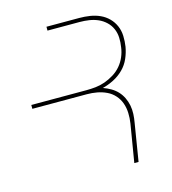

<svg xmlns="http://www.w3.org/2000/svg" viewBox="-109 -825 819 914"><g transform="rotate(-15 300.0 -367.5)"><path d="M440 0 471 -187Q475 -213 474 -238.5Q473 -264 465 -286.5Q457 -309 441 -327Q425 -345 403 -355.5Q381 -366 356.5 -370.5Q332 -375 306 -375H38V-394H309Q332 -394 355.5 -396.5Q379 -399 401.5 -407Q424 -415 446 -428.5Q468 -442 484 -461Q500 -480 509.5 -502.5Q519 -525 522 -548Q526 -572 525 -595.5Q524 -619 515 -639.5Q506 -660 489.5 -675.5Q473 -691 452.5 -700Q432 -709 409 -712.5Q386 -716 362 -716H204V-735H365Q392 -735 418 -731Q444 -727 467 -716.5Q490 -706 507.5 -688.5Q525 -671 535 -648Q545 -625 546 -598.5Q547 -572 543 -546Q538 -517 526 -489.5Q514 -462 492.5 -440.5Q471 -419 443.5 -405Q416 -391 388 -384Q408 -377 426 -366.5Q444 -356 457.5 -341.5Q471 -327 480 -308.5Q489 -290 493 -269.5Q497 -249 496 -227.5Q495 -206 491 -184L461 0Z"/></g></svg>

Font: Iosevka Thin Extended
Style: Italic
Weight: 100
Width: 7
Italic angle: -9°
Monospace: yes
Designer: Belleve Invis
Foundry: Belleve Invis
Version: Version 32.5.0; ttfautohint (v1.8.4)